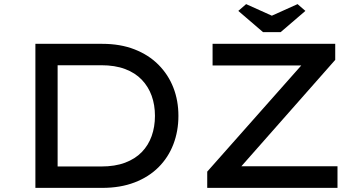

<svg xmlns="http://www.w3.org/2000/svg" viewBox="-20 -913 1744 933"><path d="M152 0V-700H477Q565 -700 634 -673Q703 -646 750.5 -598Q798 -550 822.5 -487Q847 -424 847 -350Q847 -276 822.5 -212Q798 -148 750.5 -100.5Q703 -53 634 -26.5Q565 0 477 0ZM260 -93 257 -104H472Q539 -104 588 -122.5Q637 -141 669 -174Q701 -207 717 -252Q733 -297 733 -350Q733 -403 717 -447.5Q701 -492 669 -525.5Q637 -559 588 -577.5Q539 -596 472 -596H254L260 -605ZM987 0V-79L1460 -613L1490 -595H1013V-700H1609V-622L1137 -87L1107 -105H1620V0ZM1258 -757 1138 -860 1176 -893 1316 -830H1286L1426 -893L1464 -860L1344 -757Z"/></svg>

Font: Lexend Mega
Style: Regular
Weight: 400
Designer: Bonnie Shaver-Troup, Thomas Jockin
Foundry: Lexend
Version: Version 1.007